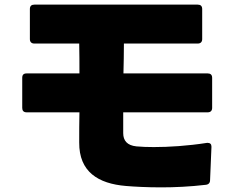

<svg xmlns="http://www.w3.org/2000/svg" viewBox="-20 -780 1040 829"><path d="M524 23C560 26 613 29 676 29C734 29 800 26 868 18C880 17 887 10 887 -2L893 -145C893 -146 893 -146 893 -147C893 -158 887 -163 878 -163C876 -163 875 -163 873 -163C790 -150 709 -145 644 -145C616 -145 590 -146 569 -148C529 -152 512 -173 512 -205C512 -235 512 -265 512 -295H877C889 -295 896 -302 896 -314V-444C896 -457 889 -463 877 -463H513C514 -506 515 -549 515 -592H834C846 -592 853 -599 853 -611V-741C853 -754 846 -760 834 -760H128C116 -760 109 -754 109 -741V-611C109 -599 116 -592 128 -592H322C323 -550 323 -507 323 -463H95C82 -463 76 -457 76 -444V-314C76 -302 82 -295 95 -295H323C322 -252 322 -209 322 -165C321 -38 404 13 524 23Z"/></svg>

Font: LINE Seed JP App_OTF ExtraBold
Style: Regular
Weight: 800
Designer: LINE & Fontrix & Fontworks
Version: Version 1.013